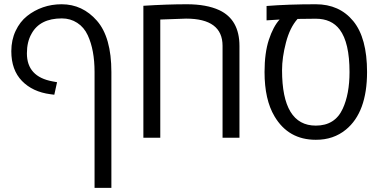

<svg xmlns="http://www.w3.org/2000/svg" viewBox="-20 -660 1824 920"><path d="M34.2 -414.6Q34.2 -468.3 54.9 -512.2Q75.7 -556.2 109.9 -583.3Q144 -610.4 185.8 -625Q227.5 -639.6 275.4 -639.6Q375.5 -639.6 444.6 -560.5Q513.7 -481.4 513.7 -314.9V240.2H433.1V-314.9Q433.1 -420.9 400.4 -491.2Q382.8 -529.3 350.1 -550.5Q317.4 -571.8 276.4 -571.8Q170.9 -571.8 130.9 -498Q108.9 -459.5 108.9 -404.3Q108.9 -292.5 231.9 -270L253.4 -266.1L240.2 -206.1L221.7 -208.5Q136.2 -219.7 85.2 -272.2Q34.2 -324.7 34.2 -414.6Z M667 0V-632.3Q780.8 -639.6 875.2 -639.6Q969.7 -639.6 1030.8 -611.3Q1127.4 -565.9 1127.4 -439.5V0H1046.4V-440.4Q1046.4 -570.8 871.6 -570.8L748 -566.4V0Z M1331.5 -323.7Q1331.5 -58.1 1493.2 -58.1Q1585 -58.1 1622.1 -138.7Q1654.8 -209 1654.8 -314.9Q1654.8 -455.6 1607.9 -518.1Q1568.8 -570.3 1493.2 -570.3L1405.8 -569.3Q1369.1 -528.3 1350.3 -456.5Q1331.5 -384.8 1331.5 -323.7ZM1493.2 -639.6Q1606.4 -639.6 1672.6 -559.1Q1738.8 -478.5 1738.8 -314.9Q1738.8 -122.1 1637.7 -39.1Q1577.6 10.3 1493.2 9.8Q1361.8 9.8 1295.4 -102.5Q1247.6 -182.6 1247.6 -314.9Q1247.6 -406.2 1268.3 -469.5Q1289.1 -532.7 1319.8 -566.4L1257.3 -562.5V-631.3Q1360.4 -639.6 1493.2 -639.6Z"/></svg>

Font: OpenSansHebrew-Regular
Style: Regular
Weight: 400
Foundry: Ascender Corporation, Yanek Iontef
Version: Version 2.001;PS 002.001;hotconv 1.0.70;makeotf.lib2.5.58329